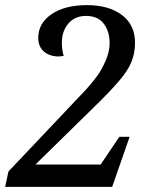

<svg xmlns="http://www.w3.org/2000/svg" viewBox="-38 -728 586 748"><path d="M-18 0 -5 -60 297 -379Q336 -423 351.5 -448.5Q367 -474 378 -503Q389 -532 389 -560Q389 -606 366 -636Q343 -666 297 -666Q254 -666 228.5 -636.5Q203 -607 203 -561Q203 -535 210 -510Q196 -508 191 -508Q156 -508 133.5 -527Q111 -546 111 -581Q111 -637 162.5 -672.5Q214 -708 301 -708Q386 -708 437 -669.5Q488 -631 488 -562Q488 -521 474 -486.5Q460 -452 424 -410.5Q388 -369 350 -332L100 -87H354L427 -195H467L399 0Z"/></svg>

Font: Volkhov
Style: Italic
Weight: 400
Italic angle: -12°
Designer: Cyreal (www.cyreal.org)
Foundry: Cyreal (www.cyreal.org)
Version: Version 1.010